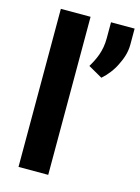

<svg xmlns="http://www.w3.org/2000/svg" viewBox="-115 -815 641 880"><g transform="rotate(15 206.0 -375.0)"><path d="M203 0V-750H62V0ZM256 -531 323 -493C348 -515 371 -544 386 -576C400 -604 412 -636 412 -674V-750H300V-674C300 -612 279 -570 256 -531Z"/></g></svg>

Font: Asimov
Style: Regular
Weight: 500
Designer: Google
Version: Version 2.000980; 2014